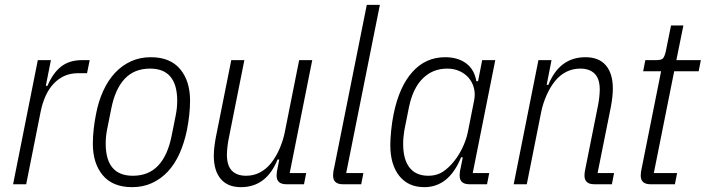

<svg xmlns="http://www.w3.org/2000/svg" viewBox="-20 -760 2911 792"><path d="M34 0 136 -512H190L169 -406H176Q197 -457 231 -484.5Q265 -512 319 -512H350L339 -458H302Q270 -458 245 -446.5Q220 -435 200.5 -414Q181 -393 168 -364Q155 -335 148 -301L88 0Z M525 12Q445 12 404 -37Q363 -86 363 -167Q363 -196 366.5 -227.5Q370 -259 376 -289Q386 -342 406 -385.5Q426 -429 454.5 -459.5Q483 -490 520 -507Q557 -524 602 -524Q682 -524 723 -475Q764 -426 764 -345Q764 -316 760.5 -284.5Q757 -253 751 -223Q740 -170 720.5 -126.5Q701 -83 672.5 -52.5Q644 -22 607 -5Q570 12 525 12ZM528 -35Q593 -35 632.5 -77Q672 -119 688 -200L705 -285Q711 -315 711 -344Q711 -477 599 -477Q534 -477 494.5 -435Q455 -393 439 -312L422 -227Q416 -197 416 -168Q416 -35 528 -35Z M988 -512 924 -191Q920 -172 918 -153Q916 -134 916 -122Q916 -77 936.5 -56Q957 -35 995 -35Q1026 -35 1052 -48.5Q1078 -62 1098 -87Q1118 -112 1132.5 -145Q1147 -178 1154 -211L1214 -512H1268L1175 -46H1243L1234 0H1161Q1121 0 1121 -36Q1121 -42 1122 -50.5Q1123 -59 1125 -66L1132 -102H1125Q1079 12 974 12Q919 12 890.5 -22Q862 -56 862 -117Q862 -149 870 -192L934 -512Z M1394 0Q1354 0 1354 -36Q1354 -42 1355 -50.5Q1356 -59 1358 -66L1493 -740H1547L1408 -46H1479L1470 0Z M1916 0Q1876 0 1876 -36Q1876 -42 1877 -50.5Q1878 -59 1880 -66L1889 -111H1882Q1832 12 1730 12Q1664 12 1627 -34.5Q1590 -81 1590 -162Q1590 -186 1593.5 -221.5Q1597 -257 1604 -291Q1627 -403 1681.5 -463.5Q1736 -524 1816 -524Q1869 -524 1903 -498.5Q1937 -473 1945 -425H1952L1969 -512H2023L1930 -46H1998L1989 0ZM1747 -35Q1775 -35 1797 -46Q1819 -57 1842 -82Q1867 -109 1885 -145Q1903 -181 1910 -216L1936 -347Q1941 -373 1935 -396.5Q1929 -420 1914 -438Q1899 -456 1876 -466.5Q1853 -477 1825 -477Q1765 -477 1724 -436.5Q1683 -396 1667 -318L1648 -223Q1646 -211 1644.5 -196Q1643 -181 1643 -167Q1643 -102 1669.5 -68.5Q1696 -35 1747 -35Z M2099 0 2201 -512H2255L2235 -410H2242Q2288 -524 2395 -524Q2451 -524 2479.5 -490Q2508 -456 2508 -395Q2508 -363 2500 -320L2445 -46H2513L2504 0H2431Q2391 0 2391 -36Q2391 -42 2392 -50.5Q2393 -59 2395 -66L2446 -321Q2450 -340 2452 -359Q2454 -378 2454 -390Q2454 -435 2433 -456Q2412 -477 2374 -477Q2342 -477 2315.5 -463.5Q2289 -450 2269 -425Q2249 -400 2234.5 -367Q2220 -334 2213 -301L2153 0Z M2663 0Q2623 0 2623 -36Q2623 -42 2624 -50.5Q2625 -59 2627 -66L2707 -466H2633L2642 -512H2688Q2708 -512 2714.5 -519Q2721 -526 2726 -546L2748 -655H2799L2770 -512H2871L2862 -466H2761L2677 -46H2773L2764 0Z"/></svg>

Font: IBM Plex Sans Condensed Light
Style: Italic
Weight: 300
Width: 3
Italic angle: -11°
Designer: Mike Abbink, Paul van der Laan, Pieter van Rosmalen
Foundry: Bold Monday
Version: Version 1.3